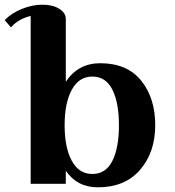

<svg xmlns="http://www.w3.org/2000/svg" viewBox="-20 -785 748 820"><path d="M261 -704V-436Q314 -515 408 -515Q523 -515 583 -440.5Q643 -366 643 -250.5Q643 -135 578.5 -60Q514 15 398 15Q309 15 261 -56V0H111V-717Q56 -703 27 -668L0 -699Q29 -729 73.5 -747Q118 -765 161.5 -765Q205 -765 233 -747.5Q261 -730 261 -704ZM460 -98Q488 -154 488 -250Q488 -346 460 -402Q432 -458 374.5 -458Q317 -458 286.5 -401.5Q256 -345 256 -250Q256 -155 286.5 -98.5Q317 -42 374.5 -42Q432 -42 460 -98Z"/></svg>

Font: Croissant One
Style: Regular
Weight: 400
Designer: Eduardo Rodriguez Tunni
Foundry: Eduardo Rodriguez Tunni
Version: Version 1.001